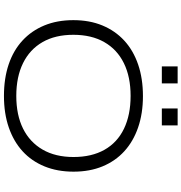

<svg xmlns="http://www.w3.org/2000/svg" viewBox="7 -940 941 996"><g transform="rotate(90 478.0 -442.5)"><path d="M478 8Q387 8 314.5 -16.5Q242 -41 191 -88Q140 -135 112.5 -201.5Q85 -268 85 -352Q85 -436 112.5 -502.5Q140 -569 191 -616Q242 -663 315 -688Q388 -713 479 -713Q569 -713 641.5 -688Q714 -663 765 -616.5Q816 -570 843.5 -503.5Q871 -437 871 -353Q871 -269 843.5 -202Q816 -135 765 -88.5Q714 -42 641.5 -17Q569 8 478 8ZM478 -56Q577 -56 647.5 -91Q718 -126 756.5 -192.5Q795 -259 795 -353Q795 -447 757.5 -513.5Q720 -580 648.5 -614.5Q577 -649 478 -649Q379 -649 308 -614Q237 -579 199 -512.5Q161 -446 161 -352Q161 -258 199 -192Q237 -126 308 -91Q379 -56 478 -56ZM543 -811V-893H631V-811ZM325 -811V-893H413V-811Z"/></g></svg>

Font: Nunito Sans 10pt Expanded Light
Style: Regular
Weight: 300
Width: 7
Designer: Vernon Adams
Foundry: Vernon Adams
Version: Version 3.101;gftools[0.9.27]